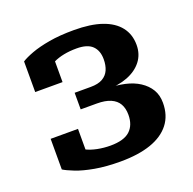

<svg xmlns="http://www.w3.org/2000/svg" viewBox="-104 -655 776 772"><g transform="rotate(-20 283.5 -268.5)"><path d="M269 -62Q327 -62 353 -86Q379 -110 379 -154Q379 -182 368 -201Q357 -220 334 -230Q311 -240 275 -240H206V-311H275Q307 -311 326 -322Q345 -333 353.5 -352.5Q362 -372 362 -398Q362 -435 341 -455.5Q320 -476 274 -476Q244 -476 219 -471Q194 -466 174.5 -456.5Q155 -447 138 -433Q136 -440 136.5 -447.5Q137 -455 141.5 -462.5Q146 -470 154 -475.5Q162 -481 175 -483V-368H58V-499Q75 -510 106 -521.5Q137 -533 182.5 -541Q228 -549 289 -549Q360 -549 408 -532.5Q456 -516 481 -484Q506 -452 506 -407Q506 -367 483.5 -338Q461 -309 421 -293.5Q381 -278 326 -278L349 -302V-259L329 -283Q373 -283 409 -275Q445 -267 471 -250Q497 -233 511.5 -209Q526 -185 526 -152Q526 -98 497.5 -61.5Q469 -25 415.5 -6.5Q362 12 285 12Q224 12 176.5 3.5Q129 -5 97.5 -17.5Q66 -30 52 -39V-170H169V-51Q156 -54 147.5 -60Q139 -66 134.5 -74.5Q130 -83 129.5 -92Q129 -101 132 -109Q143 -95 164.5 -84Q186 -73 213.5 -67.5Q241 -62 269 -62Z"/></g></svg>

Font: Roboto Serif SemiBold
Style: Regular
Weight: 600
Designer: Greg Gazdowicz
Foundry: Commercial Type
Version: Version 1.008